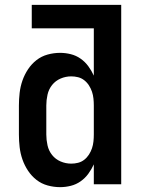

<svg xmlns="http://www.w3.org/2000/svg" viewBox="-20 -760 590 792"><path d="M228 12Q202 12 176.5 5Q151 -2 130.5 -18Q110 -34 95.5 -56Q81 -78 72.5 -102.5Q64 -127 61 -153Q58 -179 58 -205V-325Q58 -351 61 -377Q64 -403 72.5 -427.5Q81 -452 95.5 -474Q110 -496 130.5 -512Q151 -528 176.5 -535Q202 -542 228 -542Q250 -542 272 -536.5Q294 -531 312.5 -518Q331 -505 344.5 -486.5Q358 -468 367 -448V-643H111V-740H480V0H367V-82Q358 -62 344.5 -43.5Q331 -25 312.5 -12Q294 1 272 6.5Q250 12 228 12ZM274 -85Q288 -85 302 -88.5Q316 -92 327.5 -101Q339 -110 347 -122.5Q355 -135 359.5 -148.5Q364 -162 365.5 -176.5Q367 -191 367 -205V-325Q367 -339 365.5 -353.5Q364 -368 359.5 -381.5Q355 -395 347 -407.5Q339 -420 327.5 -429Q316 -438 302 -441.5Q288 -445 274 -445Q251 -445 230 -436Q209 -427 195 -409.5Q181 -392 176 -369.5Q171 -347 171 -325V-205Q171 -183 176 -160.5Q181 -138 195 -120.5Q209 -103 230 -94Q251 -85 274 -85Z"/></svg>

Font: Lode Term
Style: Bold
Weight: 700
Monospace: yes
Designer: Belleve Invis
Foundry: Belleve Invis
Version: Version 29.2.0